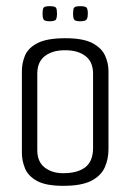

<svg xmlns="http://www.w3.org/2000/svg" viewBox="-20 -599 423 623"><path d="M185 4Q129 4 100 -12Q71 -28 61 -53Q51 -78 51 -103V-368Q51 -394 61 -418.5Q71 -443 101.5 -459Q132 -475 192 -475Q249 -475 279 -459.5Q309 -444 320.5 -419.5Q332 -395 332 -368V-115Q332 -83 320 -56Q308 -29 276.5 -12.5Q245 4 185 4ZM185 -37Q232 -37 257 -56.5Q282 -76 282 -119V-360Q282 -398 257.5 -417Q233 -436 191 -436Q150 -436 125.5 -417Q101 -398 101 -360V-112Q101 -74 125 -55.5Q149 -37 185 -37ZM240 -530Q223 -530 220 -536.5Q217 -543 217 -554Q217 -568 220 -573.5Q223 -579 240 -579Q258 -579 261.5 -573.5Q265 -568 265 -554Q265 -543 261.5 -536.5Q258 -530 240 -530ZM141 -530Q124 -530 121 -536.5Q118 -543 118 -554Q118 -568 121 -573.5Q124 -579 141 -579Q159 -579 162 -573.5Q165 -568 165 -554Q165 -543 162 -536.5Q159 -530 141 -530Z"/></svg>

Font: Smooch Sans Thin
Style: Regular
Weight: 400
Version: Version 1.010